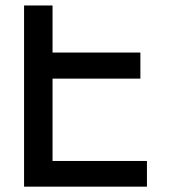

<svg xmlns="http://www.w3.org/2000/svg" viewBox="-20 -698 640 718"><path d="M70 0V-677.5H176.5V-501.5H505V-404H176.5V-96H529.5V0Z"/></svg>

Font: JuliaMono Medium
Style: Regular
Weight: 500
Monospace: yes
Designer: cormullion
Foundry: corm
Version: Version 0.054; ttfautohint (v1.8.4)